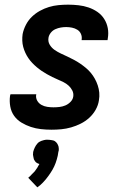

<svg xmlns="http://www.w3.org/2000/svg" viewBox="-20 -548 540 823"><path d="M201 8Q178 8 155.5 5.5Q133 3 112 -4Q91 -11 72 -22.5Q53 -34 40.5 -51.5Q28 -69 24 -91.5Q20 -114 23 -137L25 -144H136L135 -142Q133 -128 139.5 -116.5Q146 -105 157.5 -98.5Q169 -92 182.5 -90Q196 -88 209 -88Q222 -88 235 -89.5Q248 -91 260 -96Q272 -101 282 -111Q292 -121 294 -134Q296 -148 290 -160Q284 -172 274 -181Q264 -190 252 -196Q240 -202 228 -207Q216 -212 204 -218Q192 -224 180.5 -230.5Q169 -237 158 -244.5Q147 -252 137 -260.5Q127 -269 118 -278.5Q109 -288 101.5 -299Q94 -310 88.5 -322Q83 -334 79.5 -347Q76 -360 75.5 -374Q75 -388 77 -402Q81 -422 91 -441.5Q101 -461 116.5 -476Q132 -491 151 -501.5Q170 -512 190 -518Q210 -524 230.5 -526Q251 -528 272 -528Q294 -528 316.5 -525.5Q339 -523 359.5 -516Q380 -509 397.5 -497Q415 -485 426.5 -467Q438 -449 442 -427.5Q446 -406 442 -383L441 -376H330V-378Q332 -391 327 -402.5Q322 -414 311.5 -420.5Q301 -427 288.5 -429.5Q276 -432 264 -432Q252 -432 240.5 -430Q229 -428 217.5 -423Q206 -418 198 -408Q190 -398 188 -387Q185 -370 193 -356.5Q201 -343 214 -334Q227 -325 241 -318.5Q255 -312 269 -305.5Q283 -299 297 -291.5Q311 -284 323.5 -275.5Q336 -267 348 -257Q360 -247 369.5 -235.5Q379 -224 386.5 -210.5Q394 -197 399 -182Q404 -167 405.5 -151Q407 -135 404 -118Q401 -97 390 -77.5Q379 -58 362.5 -43Q346 -28 326 -18Q306 -8 285 -2Q264 4 243 6Q222 8 201 8ZM140 255 101 214Q106 210 109.5 206.5Q113 203 116.5 199Q120 195 124 191.5Q128 188 131 183.5Q134 179 138 173.5Q142 168 143 165L149 155Q145 154 142 152.5Q139 151 136 149Q133 147 131 144Q129 141 127 138Q125 135 124.5 131.5Q124 128 123 124.5Q122 121 121.5 116Q121 111 122 109V104Q123 99 125 94Q127 89 129 84.5Q131 80 134 75.5Q137 71 140.5 67Q144 63 148 60.5Q152 58 157 56Q162 54 168.5 52.5Q175 51 177 51H185Q189 51 193 51.5Q197 52 200.5 52.5Q204 53 208 54Q212 55 215 57Q218 59 220.5 61.5Q223 64 225 67Q227 70 228.5 73.5Q230 77 231 80.5Q232 84 232 89Q232 94 232 96L230 104Q229 112 227.5 119.5Q226 127 223.5 135Q221 143 218.5 150.5Q216 158 212.5 165Q209 172 205 179.5Q201 187 196 194Q191 201 186.5 207.5Q182 214 176.5 220.5Q171 227 163.5 235Q156 243 153 245Z"/></svg>

Font: Iosevka Custom
Style: Bold Italic
Weight: 700
Italic angle: -9°
Designer: Belleve Invis
Foundry: Belleve Invis
Version: Version 30.3.1; ttfautohint (v1.8.3)